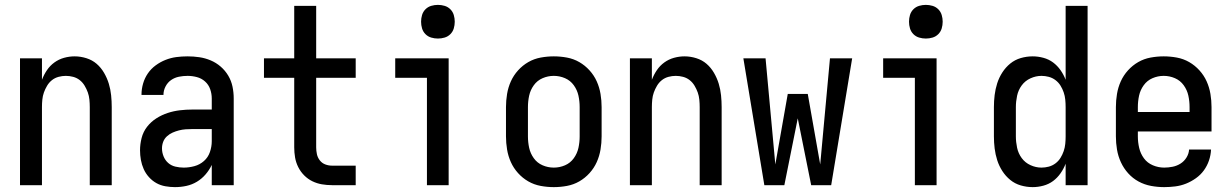

<svg xmlns="http://www.w3.org/2000/svg" viewBox="-20 -759 5040 787"><path d="M62 0V-520H152V-432Q160 -453 172.5 -471.5Q185 -490 203 -503Q221 -516 242.5 -522Q264 -528 286 -528Q310 -528 334 -520.5Q358 -513 376 -497.5Q394 -482 406.5 -460.5Q419 -439 426 -416Q433 -393 435.5 -368.5Q438 -344 438 -320V0H348V-320Q348 -335 346.5 -350.5Q345 -366 340 -380Q335 -394 327 -407.5Q319 -421 307 -430.5Q295 -440 280 -444Q265 -448 250 -448Q235 -448 220 -444Q205 -440 193 -430.5Q181 -421 173 -407.5Q165 -394 160 -380Q155 -366 153.5 -350.5Q152 -335 152 -320V0Z M697 8Q678 8 658 4.5Q638 1 621 -8.5Q604 -18 590.5 -33Q577 -48 569 -66Q561 -84 557.5 -103.5Q554 -123 554 -143Q554 -168 560.5 -193.5Q567 -219 583 -239.5Q599 -260 621 -274Q643 -288 667.5 -296Q692 -304 717.5 -307Q743 -310 769 -310H848V-355Q848 -375 841.5 -393.5Q835 -412 820.5 -425Q806 -438 787 -443Q768 -448 749 -448Q731 -448 713.5 -444.5Q696 -441 681.5 -431Q667 -421 658.5 -404.5Q650 -388 650 -370H560V-371Q560 -394 566.5 -416.5Q573 -439 586 -458Q599 -477 618 -491Q637 -505 658.5 -513.5Q680 -522 702.5 -525Q725 -528 749 -528Q773 -528 797 -524.5Q821 -521 843.5 -511.5Q866 -502 884.5 -486Q903 -470 915.5 -449Q928 -428 933 -404Q938 -380 938 -355V0H848V-83Q838 -62 822.5 -44Q807 -26 787 -14Q767 -2 744 3Q721 8 697 8ZM733 -72Q755 -72 777 -78Q799 -84 816 -99Q833 -114 840.5 -136Q848 -158 848 -180V-230H769Q755 -230 741 -229Q727 -228 713.5 -224.5Q700 -221 687.5 -215.5Q675 -210 664.5 -200.5Q654 -191 649 -178Q644 -165 644 -151Q644 -134 650.5 -118Q657 -102 669.5 -91Q682 -80 699 -76Q716 -72 733 -72Z M1341 0Q1320 0 1299.5 -3.5Q1279 -7 1260.5 -16Q1242 -25 1227 -40Q1212 -55 1202.5 -74Q1193 -93 1189.5 -113.5Q1186 -134 1186 -155V-440H1062V-520H1186V-735H1276V-520H1438V-440H1276V-155Q1276 -141 1279 -127Q1282 -113 1291 -101.5Q1300 -90 1313.5 -85Q1327 -80 1341 -80H1438V0Z M1730 0V-440H1600V-520H1819V0ZM1775 -601Q1761 -601 1747.5 -605Q1734 -609 1724 -619Q1714 -629 1710 -642.5Q1706 -656 1706 -670Q1706 -684 1710 -697.5Q1714 -711 1724 -721Q1734 -731 1747.5 -735Q1761 -739 1775 -739Q1789 -739 1802.5 -735Q1816 -731 1826 -721Q1836 -711 1840 -697.5Q1844 -684 1844 -670Q1844 -656 1840 -642.5Q1836 -629 1826 -619Q1816 -609 1802.5 -605Q1789 -601 1775 -601Z M2250 8Q2223 8 2196 3Q2169 -2 2145.5 -15.5Q2122 -29 2103.5 -49.5Q2085 -70 2074 -94.5Q2063 -119 2058.5 -146Q2054 -173 2054 -200V-320Q2054 -347 2058.5 -374Q2063 -401 2074 -425.5Q2085 -450 2103.5 -470.5Q2122 -491 2145.5 -504.5Q2169 -518 2196 -523Q2223 -528 2250 -528Q2277 -528 2304 -523Q2331 -518 2354.5 -504.5Q2378 -491 2396.5 -470.5Q2415 -450 2426 -425.5Q2437 -401 2441.5 -374Q2446 -347 2446 -320V-200Q2446 -173 2441.5 -146Q2437 -119 2426 -94.5Q2415 -70 2396.5 -49.5Q2378 -29 2354.5 -15.5Q2331 -2 2304 3Q2277 8 2250 8ZM2250 -72Q2274 -72 2296 -81.5Q2318 -91 2332 -110.5Q2346 -130 2351 -153Q2356 -176 2356 -200V-320Q2356 -344 2351 -367Q2346 -390 2332 -409.5Q2318 -429 2296 -438.5Q2274 -448 2250 -448Q2226 -448 2204 -438.5Q2182 -429 2168 -409.5Q2154 -390 2149 -367Q2144 -344 2144 -320V-200Q2144 -176 2149 -153Q2154 -130 2168 -110.5Q2182 -91 2204 -81.5Q2226 -72 2250 -72Z M2562 0V-520H2652V-432Q2660 -453 2672.5 -471.5Q2685 -490 2703 -503Q2721 -516 2742.5 -522Q2764 -528 2786 -528Q2810 -528 2834 -520.5Q2858 -513 2876 -497.5Q2894 -482 2906.5 -460.5Q2919 -439 2926 -416Q2933 -393 2935.5 -368.5Q2938 -344 2938 -320V0H2848V-320Q2848 -335 2846.5 -350.5Q2845 -366 2840 -380Q2835 -394 2827 -407.5Q2819 -421 2807 -430.5Q2795 -440 2780 -444Q2765 -448 2750 -448Q2735 -448 2720 -444Q2705 -440 2693 -430.5Q2681 -421 2673 -407.5Q2665 -394 2660 -380Q2655 -366 2653.5 -350.5Q2652 -335 2652 -320V0Z M3113 0 3027 -520H3118L3158 -85L3209 -374H3291L3342 -85L3382 -520H3473L3387 0H3305L3250 -274L3195 0Z M3730 0V-440H3600V-520H3819V0ZM3775 -601Q3761 -601 3747.5 -605Q3734 -609 3724 -619Q3714 -629 3710 -642.5Q3706 -656 3706 -670Q3706 -684 3710 -697.5Q3714 -711 3724 -721Q3734 -731 3747.5 -735Q3761 -739 3775 -739Q3789 -739 3802.5 -735Q3816 -731 3826 -721Q3836 -711 3840 -697.5Q3844 -684 3844 -670Q3844 -656 3840 -642.5Q3836 -629 3826 -619Q3816 -609 3802.5 -605Q3789 -601 3775 -601Z M4213 8Q4188 8 4164 1Q4140 -6 4121 -21.5Q4102 -37 4088.5 -58Q4075 -79 4067.5 -102.5Q4060 -126 4057 -150.5Q4054 -175 4054 -200V-320Q4054 -345 4057 -369.5Q4060 -394 4067.5 -417.5Q4075 -441 4088.5 -462Q4102 -483 4121 -498.5Q4140 -514 4164 -521Q4188 -528 4213 -528Q4235 -528 4257 -522Q4279 -516 4296.5 -503Q4314 -490 4327 -471.5Q4340 -453 4348 -432V-735H4438V0H4348V-88Q4340 -67 4327 -48.5Q4314 -30 4296.5 -17Q4279 -4 4257 2Q4235 8 4213 8ZM4249 -72Q4264 -72 4279 -76Q4294 -80 4306.5 -89.5Q4319 -99 4327 -112Q4335 -125 4340 -139.5Q4345 -154 4346.5 -169.5Q4348 -185 4348 -200V-320Q4348 -335 4346.5 -350.5Q4345 -366 4340 -380.5Q4335 -395 4327 -408Q4319 -421 4306.5 -430.5Q4294 -440 4279 -444Q4264 -448 4249 -448Q4226 -448 4204 -438Q4182 -428 4168 -409Q4154 -390 4149 -366.5Q4144 -343 4144 -320V-200Q4144 -177 4149 -153.5Q4154 -130 4168 -111Q4182 -92 4204 -82Q4226 -72 4249 -72Z M4752 8Q4725 8 4698 3Q4671 -2 4647 -15Q4623 -28 4604.5 -48.5Q4586 -69 4574.5 -94Q4563 -119 4558.5 -146Q4554 -173 4554 -200V-320Q4554 -347 4558.5 -374Q4563 -401 4574 -425.5Q4585 -450 4603.5 -470.5Q4622 -491 4645.5 -504.5Q4669 -518 4696 -523Q4723 -528 4750 -528Q4777 -528 4804 -523Q4831 -518 4854.5 -504.5Q4878 -491 4896.5 -470.5Q4915 -450 4926 -425.5Q4937 -401 4941.5 -374Q4946 -347 4946 -320V-220H4644V-200Q4644 -176 4649.5 -152.5Q4655 -129 4669 -110Q4683 -91 4705.5 -81.5Q4728 -72 4752 -72Q4769 -72 4786.5 -75.5Q4804 -79 4819 -88.5Q4834 -98 4843.5 -113.5Q4853 -129 4854 -146H4944Q4943 -123 4935.5 -101Q4928 -79 4914.5 -60.5Q4901 -42 4882 -28.5Q4863 -15 4842 -6.5Q4821 2 4798 5Q4775 8 4752 8ZM4856 -300V-320Q4856 -344 4851 -367Q4846 -390 4832 -409.5Q4818 -429 4796 -438.5Q4774 -448 4750 -448Q4726 -448 4704 -438.5Q4682 -429 4668 -409.5Q4654 -390 4649 -367Q4644 -344 4644 -320V-300Z"/></svg>

Font: Iosevka SS10 Medium
Style: Regular
Weight: 500
Monospace: yes
Designer: Belleve Invis
Foundry: Belleve Invis
Version: Version 28.0.6; ttfautohint (v1.8.4)